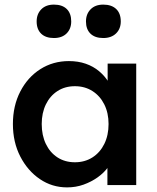

<svg xmlns="http://www.w3.org/2000/svg" viewBox="-20 -803 682 833"><path d="M36 -265Q36 -344 68 -406Q100 -468 155 -503Q210 -538 279 -538Q319 -538 352 -526.5Q385 -515 410 -494Q435 -473 451.5 -446Q468 -419 474 -388L447 -395V-527H571V0H446V-126L475 -131Q468 -104 449.5 -78.5Q431 -53 403.5 -33.5Q376 -14 342.5 -2Q309 10 271 10Q206 10 153 -26Q100 -62 68 -124Q36 -186 36 -265ZM451 -265Q451 -313 432.5 -350Q414 -387 381 -408Q348 -429 305 -429Q262 -429 229.5 -408Q197 -387 179 -350Q161 -313 161 -265Q161 -216 179 -178.5Q197 -141 229.5 -120Q262 -99 305 -99Q348 -99 381 -120Q414 -141 432.5 -178.5Q451 -216 451 -265ZM353 -710Q353 -742 373 -762.5Q393 -783 428 -783Q464 -783 484 -764Q504 -745 504 -710Q504 -678 483.5 -658Q463 -638 428 -638Q392 -638 372.5 -657Q353 -676 353 -710ZM139 -710Q139 -742 159 -762.5Q179 -783 214 -783Q250 -783 269.5 -764Q289 -745 289 -710Q289 -678 269 -658Q249 -638 214 -638Q178 -638 158.5 -657Q139 -676 139 -710Z"/></svg>

Font: Mach Medium
Style: Regular
Weight: 500
Version: Version 1.002